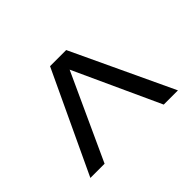

<svg xmlns="http://www.w3.org/2000/svg" viewBox="-92 -683 707 707"><g transform="rotate(-45 262.0 -329.0)"><path d="M490 -131H416L262 -467L108 -131H34L220 -527H304Z"/></g></svg>

Font: Gontserrat
Style: Regular
Weight: 400
Designer: Julieta Ulanovsky
Foundry: Julieta Ulanovsky
Version: Version 6.001